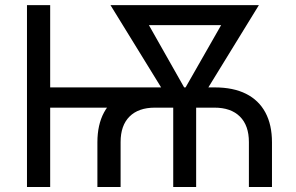

<svg xmlns="http://www.w3.org/2000/svg" viewBox="-20 -748 1185 768"><path d="M369.6 0V-178.7Q369.6 -249 396 -298.1Q422.4 -347.2 473.9 -372.8Q525.4 -398.4 599.6 -398.4H838.4Q913.1 -398.4 964.1 -372.8Q1015.1 -347.2 1041.5 -298.1Q1067.9 -249 1067.9 -178.7V0H975.6V-179.7Q975.6 -246.1 939.7 -281.7Q903.8 -317.4 837.9 -317.4H599.6Q533.7 -317.4 498 -281.7Q462.4 -246.1 462.4 -179.7V0ZM87.9 0V-727.5H180.7V0ZM158.7 -317.4V-398.4H620.1V-317.4ZM672.9 0V-380.4H764.6V0ZM683.1 -303.2 421.9 -727.5H530.3L749.5 -340.3L735.8 -303.2ZM701.7 -303.2 691.4 -344.2 910.2 -727.5H1015.6L754.9 -303.2ZM491.2 -647.5V-727.5H939.5V-647.5Z"/></svg>

Font: Inter Variable
Style: Regular
Weight: 400
Designer: Rasmus Andersson
Foundry: rsms
Version: Version 4.001;git-9221beed3